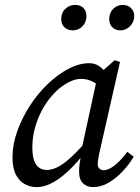

<svg xmlns="http://www.w3.org/2000/svg" viewBox="-20 -751 573 784"><path d="M129 13Q104 13 81.5 1Q59 -11 45 -37.5Q31 -64 31 -108Q31 -161 50.5 -215.5Q70 -270 102.5 -320Q135 -370 176 -409Q217 -448 260.5 -470.5Q304 -493 344 -493Q366 -493 382.5 -482.5Q399 -472 412.5 -454Q426 -436 440 -412L404 -386Q385 -403 361.5 -416Q338 -429 311 -429Q292 -429 272 -420.5Q252 -412 232 -397.5Q212 -383 194 -362Q171 -337 152.5 -303Q134 -269 123 -229.5Q112 -190 112 -148Q112 -101 127.5 -79Q143 -57 171 -57Q192 -57 216 -69Q240 -81 273 -111.5Q306 -142 350 -195L359 -160H349Q315 -110 277.5 -71Q240 -32 202.5 -9.5Q165 13 129 13ZM360 13Q336 13 319.5 -2Q303 -17 303 -50Q303 -65 304.5 -78Q306 -91 308.5 -104Q311 -117 314 -132L312 -136L380 -448L389 -453L448 -505L470 -498L389 -141Q384 -120 381.5 -104.5Q379 -89 379 -80Q379 -69 386 -62.5Q393 -56 404 -56Q423 -56 448 -75.5Q473 -95 500 -131L526 -111Q507 -79 480.5 -51Q454 -23 423.5 -5Q393 13 360 13ZM277 -627Q258 -627 244 -639Q230 -651 230 -673Q230 -699 247 -715Q264 -731 287 -731Q308 -731 320.5 -718.5Q333 -706 333 -686Q333 -661 317 -644Q301 -627 277 -627ZM471 -627Q453 -627 439.5 -639Q426 -651 426 -673Q426 -699 442.5 -715Q459 -731 481 -731Q501 -731 514.5 -718.5Q528 -706 528 -686Q528 -661 511 -644Q494 -627 471 -627Z"/></svg>

Font: Source Serif 4 18pt
Style: Italic
Weight: 400
Italic angle: -12°
Designer: Frank Grießhammer
Foundry: Adobe Systems Incorporated
Version: Version 4.004;hotconv 1.0.116;makeotfexe 2.5.65601